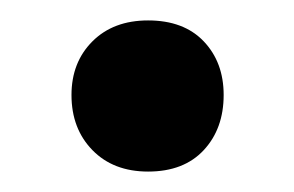

<svg xmlns="http://www.w3.org/2000/svg" viewBox="-20 -163 288 188"><path d="M125 5Q91 5 70.5 -16Q50 -37 50 -70Q50 -102 70.5 -122.5Q91 -143 125 -143Q160 -143 179.5 -122.5Q199 -102 199 -70Q199 -37 179.5 -16Q160 5 125 5Z"/></svg>

Font: Nunito ExtraLight
Style: Regular
Weight: 200
Designer: Vernon Adams
Foundry: Vernon Adams
Version: Version 3.602